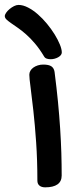

<svg xmlns="http://www.w3.org/2000/svg" viewBox="-93 -764 324 791"><path d="M27.8 -456.1Q27.8 -464.8 32.2 -472.4Q36.6 -480 44.4 -485.6Q52.2 -491.2 62.7 -494.6Q73.2 -498 85 -498Q107.9 -498 118.7 -490.7Q129.4 -483.4 131.8 -467.8Q140.1 -402.8 145.8 -345Q151.4 -287.1 154.8 -234.6Q158.2 -182.1 159.7 -134Q161.1 -85.9 161.1 -41Q161.1 -16.6 143.8 -4.4Q126.5 7.8 93.3 7.8Q78.1 7.8 69.6 0.7Q61 -6.3 61 -20Q61 -104 55.9 -177.5Q50.8 -251 44.4 -308.1Q38.1 -365.2 33 -403.6Q27.8 -441.9 27.8 -456.1ZM-73.2 -697.8Q-73.2 -703.6 -67.6 -711.7Q-62 -719.7 -53.5 -726.8Q-44.9 -733.9 -35.2 -738.8Q-25.4 -743.7 -16.6 -743.7Q2 -743.7 22.7 -732.9Q43.5 -722.2 63.2 -704.8Q83 -687.5 100.8 -665.8Q118.7 -644 132.1 -622.3Q145.5 -600.6 153.6 -580.8Q161.6 -561 161.6 -547.9Q161.6 -542 157.5 -536.9Q153.3 -531.7 146.7 -528.1Q140.1 -524.4 132.1 -522.2Q124 -520 115.7 -520Q106.4 -520 99.4 -522.5Q92.3 -524.9 88.4 -531.7Q70.3 -562 51.5 -584.2Q32.7 -606.4 14.6 -622.3Q-3.4 -638.2 -19.3 -649.2Q-35.2 -660.2 -47.1 -668.5Q-59.1 -676.8 -66.2 -683.6Q-73.2 -690.4 -73.2 -697.8Z"/></svg>

Font: Gochi Hand Cyrillic
Style: Regular
Weight: 400
Designer: Juan Pablo del Peral; Denis Ignatov
Foundry: Juan Pablo del Peral; Denis Ignatov
Version: Version 1.00 June 29, 2018, initial release